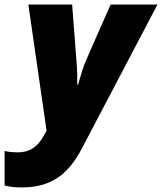

<svg xmlns="http://www.w3.org/2000/svg" viewBox="-83 -573 703 833"><path d="M252 -206.1H255.9Q275.4 -274.4 283 -293.7Q290.5 -313 397 -553.2H600.1L272.9 69.8Q226.1 160.2 164.1 200.2Q102.1 240.2 12.2 240.2Q-32.2 240.2 -63 231.9V82Q-40 87.9 -3.9 87.9Q32.2 87.9 59.6 70.3Q86.9 52.7 107.9 14.2L119.1 -5.9L40 -553.2H230L251 -278.8L252 -248.5Z"/></svg>

Font: Open Sans Hebrew Extra Bold
Style: Italic
Weight: 800
Italic angle: -12°
Foundry: Ascender Corporation, Yanek Iontef
Version: Version 2.001;PS 002.001;hotconv 1.0.70;makeotf.lib2.5.58329